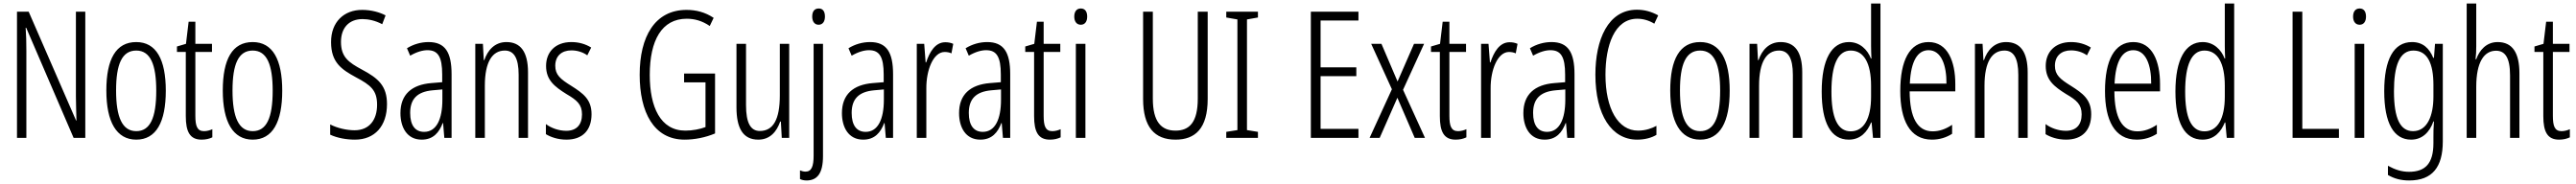

<svg xmlns="http://www.w3.org/2000/svg" viewBox="-20 -780 14558 1041"><path d="M462 0V-714H409V-234C409 -200 411 -150 412 -98H410L142 -714H76V0H129V-493C129 -542 128 -582 125 -623H128L396 0Z M917 -267C917 -443 863 -542 750 -542C635 -542 581 -445 581 -268C581 -91 638 10 750 10C863 10 917 -90 917 -267ZM636 -268C636 -416 669 -494 750 -494C831 -494 863 -413 863 -267C863 -112 828 -38 750 -38C671 -38 636 -117 636 -268Z M1133 -38C1094 -38 1084 -67 1084 -126V-486H1178V-532H1084V-657H1046L1031 -532L980 -517V-486H1030V-123C1030 -35 1053 10 1119 10C1144 10 1163 5 1180 -3V-49C1167 -43 1150 -38 1133 -38Z M1575 -267C1575 -443 1521 -542 1408 -542C1293 -542 1239 -445 1239 -268C1239 -91 1296 10 1408 10C1521 10 1575 -90 1575 -267ZM1294 -268C1294 -416 1327 -494 1408 -494C1489 -494 1521 -413 1521 -267C1521 -112 1486 -38 1408 -38C1329 -38 1294 -117 1294 -268Z M2167 -191C2167 -294 2118 -337 2026 -386C1950 -427 1907 -457 1907 -543C1907 -621 1951 -672 2029 -672C2061 -672 2101 -664 2140 -643L2159 -693C2127 -710 2079 -724 2028 -724C1924 -725 1850 -655 1851 -541C1851 -427 1910 -387 1991 -343C2076 -298 2111 -269 2111 -187C2111 -103 2068 -43 1984 -43C1940 -43 1886 -55 1846 -76V-18C1887 1 1938 10 1986 10C2098 10 2167 -67 2167 -191Z M2402 -542C2360 -542 2317 -530 2280 -507L2298 -465C2336 -487 2369 -496 2396 -496C2455 -496 2479 -459 2479 -358V-315L2418 -310C2306 -301 2243 -245 2243 -140C2243 -61 2279 10 2363 10C2429 10 2462 -31 2482 -84H2484L2491 0H2532V-360C2532 -485 2495 -542 2402 -542ZM2424 -269 2480 -274V-216C2480 -106 2447 -34 2377 -34C2327 -34 2298 -70 2298 -141C2298 -220 2338 -261 2424 -269Z M2842 -542C2776 -542 2736 -496 2717 -440H2714L2709 -532H2666V0H2720V-295C2720 -431 2763 -494 2833 -494C2884 -494 2911 -452 2911 -357V0H2964V-370C2964 -488 2921 -542 2842 -542Z M3323 -134C3323 -218 3275 -252 3209 -294C3146 -333 3118 -357 3118 -408C3118 -463 3154 -495 3209 -495C3242 -495 3274 -485 3299 -467L3321 -511C3289 -531 3251 -542 3209 -542C3118 -542 3066 -485 3066 -407C3066 -327 3114 -290 3181 -248C3241 -213 3269 -189 3269 -133C3269 -74 3238 -40 3180 -40C3137 -40 3094 -56 3065 -78V-21C3091 -5 3132 10 3181 10C3273 10 3323 -44 3323 -134Z M3846 -364V-314H3967V-61C3935 -49 3894 -41 3853 -41C3712 -41 3652 -175 3652 -356C3652 -552 3720 -674 3861 -674C3904 -674 3947 -663 3991 -633L4013 -679C3965 -711 3914 -724 3860 -724C3681 -724 3595 -573 3595 -357C3595 -146 3674 10 3849 10C3905 10 3967 -2 4021 -25V-364Z M4440 -532H4387V-240C4387 -103 4349 -39 4274 -39C4222 -39 4196 -84 4196 -185V-532H4142V-173C4142 -56 4178 10 4265 10C4333 10 4370 -37 4389 -92H4393L4398 0H4440Z M4570 -686C4570 -659 4583 -640 4606 -640C4629 -640 4642 -658 4642 -686C4642 -713 4632 -732 4607 -732C4581 -732 4570 -713 4570 -686ZM4540 241C4597 240 4631 203 4631 103V-532H4578V100C4578 162 4566 191 4532 191C4522 191 4510 188 4501 184V233C4511 238 4523 241 4540 241Z M4897 -542C4855 -542 4812 -530 4775 -507L4793 -465C4831 -487 4864 -496 4891 -496C4950 -496 4974 -459 4974 -358V-315L4913 -310C4801 -301 4738 -245 4738 -140C4738 -61 4774 10 4858 10C4924 10 4957 -31 4977 -84H4979L4986 0H5027V-360C5027 -485 4990 -542 4897 -542ZM4919 -269 4975 -274V-216C4975 -106 4942 -34 4872 -34C4822 -34 4793 -70 4793 -141C4793 -220 4833 -261 4919 -269Z M5322 -541C5265 -541 5233 -485 5214 -427H5211L5203 -532H5161V0H5215V-279C5214 -383 5254 -486 5319 -486C5333 -486 5347 -483 5357 -478L5367 -532C5352 -539 5336 -541 5322 -541Z M5559 -542C5517 -542 5474 -530 5437 -507L5455 -465C5493 -487 5526 -496 5553 -496C5612 -496 5636 -459 5636 -358V-315L5575 -310C5463 -301 5400 -245 5400 -140C5400 -61 5436 10 5520 10C5586 10 5619 -31 5639 -84H5641L5648 0H5689V-360C5689 -485 5652 -542 5559 -542ZM5581 -269 5637 -274V-216C5637 -106 5604 -34 5534 -34C5484 -34 5455 -70 5455 -141C5455 -220 5495 -261 5581 -269Z M5927 -38C5888 -38 5878 -67 5878 -126V-486H5972V-532H5878V-657H5840L5825 -532L5774 -517V-486H5824V-123C5824 -35 5847 10 5913 10C5938 10 5957 5 5974 -3V-49C5961 -43 5944 -38 5927 -38Z M6088 -732C6063 -732 6051 -713 6051 -686C6051 -659 6064 -640 6088 -640C6111 -640 6124 -658 6124 -686C6124 -713 6113 -732 6088 -732ZM6114 -532H6060V0H6114Z M6805 -221V-714H6749V-222C6749 -87 6701 -41 6623 -41C6542 -41 6495 -92 6495 -222V-714H6440V-220C6440 -62 6504 10 6623 10C6734 10 6805 -52 6805 -221Z M7089 0V-34L7027 -44V-670L7089 -681V-714H6910V-681L6973 -670V-44L6910 -34V0Z M7657 0V-51H7443V-349H7645V-399H7443V-664H7657V-714H7388V0Z M7846 -275 7720 0H7777L7877 -227L7975 0H8033L7909 -272L8028 -532H7971L7878 -319L7787 -532H7729Z M8220 -38C8181 -38 8171 -67 8171 -126V-486H8265V-532H8171V-657H8133L8118 -532L8067 -517V-486H8117V-123C8117 -35 8140 10 8206 10C8231 10 8250 5 8267 -3V-49C8254 -43 8237 -38 8220 -38Z M8511 -541C8454 -541 8422 -485 8403 -427H8400L8392 -532H8350V0H8404V-279C8403 -383 8443 -486 8508 -486C8522 -486 8536 -483 8546 -478L8556 -532C8541 -539 8525 -541 8511 -541Z M8748 -542C8706 -542 8663 -530 8626 -507L8644 -465C8682 -487 8715 -496 8742 -496C8801 -496 8825 -459 8825 -358V-315L8764 -310C8652 -301 8589 -245 8589 -140C8589 -61 8625 10 8709 10C8775 10 8808 -31 8828 -84H8830L8837 0H8878V-360C8878 -485 8841 -542 8748 -542ZM8770 -269 8826 -274V-216C8826 -106 8793 -34 8723 -34C8673 -34 8644 -70 8644 -141C8644 -220 8684 -261 8770 -269Z M9233 -674C9265 -674 9298 -665 9329 -646L9351 -693C9313 -714 9274 -725 9231 -725C9067 -725 8996 -555 8996 -358C8996 -129 9088 10 9232 10C9274 10 9313 0 9341 -17V-68C9315 -54 9280 -41 9237 -41C9124 -41 9053 -165 9053 -357C9053 -521 9103 -674 9233 -674Z M9755 -267C9755 -443 9701 -542 9588 -542C9473 -542 9419 -445 9419 -268C9419 -91 9476 10 9588 10C9701 10 9755 -90 9755 -267ZM9474 -268C9474 -416 9507 -494 9588 -494C9669 -494 9701 -413 9701 -267C9701 -112 9666 -38 9588 -38C9509 -38 9474 -117 9474 -268Z M10043 -542C9977 -542 9937 -496 9918 -440H9915L9910 -532H9867V0H9921V-295C9921 -431 9964 -494 10034 -494C10085 -494 10112 -452 10112 -357V0H10165V-370C10165 -488 10122 -542 10043 -542Z M10428 10C10495 10 10533 -35 10554 -87H10557L10565 0H10607V-760H10554V-520C10554 -498 10555 -476 10556 -449H10553C10534 -499 10491 -542 10429 -542C10331 -542 10275 -444 10275 -262C10275 -85 10327 10 10428 10ZM10439 -37C10363 -37 10330 -117 10330 -262C10330 -413 10366 -494 10439 -494C10514 -494 10554 -422 10554 -295V-233C10554 -109 10513 -37 10439 -37Z M10879 -542C10772 -542 10719 -438 10719 -265C10719 -102 10772 10 10898 10C10941 10 10979 -2 11012 -23V-74C10975 -49 10939 -37 10902 -37C10815 -37 10773 -115 10772 -263H11030V-305C11030 -432 10987 -542 10879 -542ZM10879 -496C10951 -496 10981 -410 10980 -307H10773C10779 -435 10817 -496 10879 -496Z M11317 -542C11251 -542 11211 -496 11192 -440H11189L11184 -532H11141V0H11195V-295C11195 -431 11238 -494 11308 -494C11359 -494 11386 -452 11386 -357V0H11439V-370C11439 -488 11396 -542 11317 -542Z M11798 -134C11798 -218 11750 -252 11684 -294C11621 -333 11593 -357 11593 -408C11593 -463 11629 -495 11684 -495C11717 -495 11749 -485 11774 -467L11796 -511C11764 -531 11726 -542 11684 -542C11593 -542 11541 -485 11541 -407C11541 -327 11589 -290 11656 -248C11716 -213 11744 -189 11744 -133C11744 -74 11713 -40 11655 -40C11612 -40 11569 -56 11540 -78V-21C11566 -5 11607 10 11656 10C11748 10 11798 -44 11798 -134Z M12036 -542C11929 -542 11876 -438 11876 -265C11876 -102 11929 10 12055 10C12098 10 12136 -2 12169 -23V-74C12132 -49 12096 -37 12059 -37C11972 -37 11930 -115 11929 -263H12187V-305C12187 -432 12144 -542 12036 -542ZM12036 -496C12108 -496 12138 -410 12137 -307H11930C11936 -435 11974 -496 12036 -496Z M12427 10C12494 10 12532 -35 12553 -87H12556L12564 0H12606V-760H12553V-520C12553 -498 12554 -476 12555 -449H12552C12533 -499 12490 -542 12428 -542C12330 -542 12274 -444 12274 -262C12274 -85 12326 10 12427 10ZM12438 -37C12362 -37 12329 -117 12329 -262C12329 -413 12365 -494 12438 -494C12513 -494 12553 -422 12553 -295V-233C12553 -109 12512 -37 12438 -37Z M12936 0H13198V-51H12991V-714H12936Z M13315 -732C13290 -732 13278 -713 13278 -686C13278 -659 13291 -640 13315 -640C13338 -640 13351 -658 13351 -686C13351 -713 13340 -732 13315 -732ZM13341 -532H13287V0H13341Z M13611 -542C13507 -542 13454 -443 13454 -264C13454 -81 13509 10 13606 10C13668 10 13710 -31 13732 -93H13735C13732 -57 13732 -28 13732 -2V30C13732 146 13685 192 13594 192C13552 192 13516 180 13475 158V210C13511 231 13549 241 13595 241C13727 241 13785 164 13785 20V-532H13741L13735 -453H13731C13709 -506 13673 -542 13611 -542ZM13619 -494C13699 -494 13732 -419 13732 -300V-233C13732 -125 13697 -38 13617 -38C13545 -38 13509 -108 13509 -264C13509 -407 13540 -494 13619 -494Z M13974 -519V-760H13920V0H13974V-289C13974 -430 14019 -493 14086 -493C14136 -493 14165 -455 14165 -354V0H14218V-365C14218 -482 14178 -542 14095 -542C14031 -542 13992 -496 13974 -445H13970C13973 -468 13974 -489 13974 -519Z M14456 -38C14417 -38 14407 -67 14407 -126V-486H14501V-532H14407V-657H14369L14354 -532L14303 -517V-486H14353V-123C14353 -35 14376 10 14442 10C14467 10 14486 5 14503 -3V-49C14490 -43 14473 -38 14456 -38Z"/></svg>

Font: Noto Sans Gujarati UI ExtraCondensed Light
Style: Regular
Weight: 300
Width: 2
Designer: Jelle Bosma - Monotype Design Team, Universal Thirst
Foundry: Monotype Imaging Inc.
Version: Version 2.106